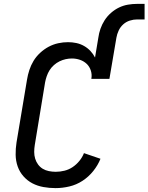

<svg xmlns="http://www.w3.org/2000/svg" viewBox="-20 -960 764 988"><path d="M266 8Q234 8 203.5 2.5Q173 -3 147 -16.5Q121 -30 101 -52.5Q81 -75 71 -103.5Q61 -132 60.5 -163.5Q60 -195 65 -227L119 -550Q123 -575 131 -599.5Q139 -624 152.5 -646.5Q166 -669 186.5 -688Q207 -707 230.5 -719.5Q254 -732 279.5 -737.5Q305 -743 330 -743Q352 -743 373 -738.5Q394 -734 412.5 -723.5Q431 -713 445.5 -697.5Q460 -682 469 -664L486 -766Q489 -789 497 -812Q505 -835 518.5 -856Q532 -877 551.5 -894Q571 -911 593 -921.5Q615 -932 638.5 -936Q662 -940 685 -940H724V-860H686Q667 -860 648 -854Q629 -848 614 -834.5Q599 -821 590.5 -802.5Q582 -784 579 -766L543 -554H450Q454 -576 447.5 -596.5Q441 -617 426.5 -631Q412 -645 392 -652Q372 -659 350 -659Q334 -659 318 -655.5Q302 -652 286.5 -644.5Q271 -637 257.5 -625Q244 -613 235 -598.5Q226 -584 220.5 -568Q215 -552 212 -536L159 -214Q156 -196 156 -178Q156 -160 161 -143.5Q166 -127 176 -113.5Q186 -100 200 -91.5Q214 -83 231.5 -79.5Q249 -76 267 -76Q289 -76 311.5 -81.5Q334 -87 353.5 -100Q373 -113 388.5 -132Q404 -151 412 -172L497 -143Q484 -110 460 -80Q436 -50 404.5 -29.5Q373 -9 337 -0.5Q301 8 266 8Z"/></svg>

Font: Iosevka Etoile Medium
Style: Italic
Weight: 500
Italic angle: -9°
Designer: Belleve Invis
Foundry: Belleve Invis
Version: Version 22.1.2; ttfautohint (v1.8.4)